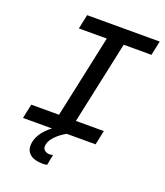

<svg xmlns="http://www.w3.org/2000/svg" viewBox="-162 -807 974 1131"><g transform="rotate(20 325.0 -242.0)"><path d="M58 -90H232L343 -608H168L187 -698H642L623 -608H449L338 -90H513L494 0H313Q273 22 245 52.5Q217 83 217 114Q217 130 229.5 139Q242 148 259 148Q268 148 280 145L267 211Q254 214 240 214Q189 214 162.5 193.5Q136 173 136 138Q136 101 158.5 65Q181 29 221 0H39Z"/></g></svg>

Font: Azeret Mono
Style: Italic
Weight: 400
Italic angle: -12°
Designer: Martin Vácha
Foundry: Displaay
Version: Version 1.000; Glyphs 3.0.3, build 3074